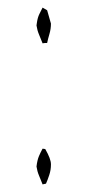

<svg xmlns="http://www.w3.org/2000/svg" viewBox="-20 -476 230 505"><path d="M92 -362Q87 -375 82.5 -385.5Q78 -396 76 -409L77 -416Q79 -430 83.5 -439Q88 -448 92 -456L104 -449L114 -414Q114 -400 110 -386.5Q106 -373 104 -363Q95 -363 92 -362ZM92 9Q87 -4 82.5 -14.5Q78 -25 76 -38Q78 -55 82.5 -65.5Q87 -76 92 -85L99 -84Q114 -58 114 -44V-43Q114 -29 109.5 -15.5Q105 -2 101 7Z"/></svg>

Font: Labrada Thin
Style: Regular
Weight: 100
Designer: Mercedes Jáuregui
Foundry: Omnibus-Type Team
Version: Version 1.000; ttfautohint (v1.8.4.7-5d5b)